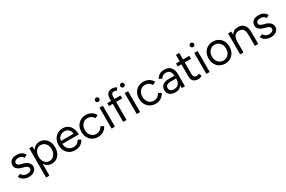

<svg xmlns="http://www.w3.org/2000/svg" viewBox="162 -2242 5918 3969"><g transform="rotate(-30 3121.0 -258.0)"><path d="M245 12Q190 12 149 -4.5Q108 -21 80.5 -48Q53 -75 41 -107L111 -136Q128 -102 162 -81Q196 -60 237 -60Q284 -60 316 -78.5Q348 -97 348 -131Q348 -162 324.5 -181Q301 -200 255 -212L207 -225Q139 -243 101 -279.5Q63 -316 63 -362Q63 -433 109.5 -472.5Q156 -512 248 -512Q292 -512 328 -499Q364 -486 390 -462.5Q416 -439 428 -407L358 -376Q345 -410 315 -425Q285 -440 242 -440Q196 -440 170 -420.5Q144 -401 144 -366Q144 -346 165.5 -328.5Q187 -311 229 -300L279 -287Q328 -275 361 -251.5Q394 -228 411 -198Q428 -168 428 -134Q428 -89 404 -56Q380 -23 339 -5.5Q298 12 245 12Z M541 200V-500H616L620 -415Q648 -460 691.5 -486Q735 -512 790 -512Q857 -512 908 -479Q959 -446 987.5 -387Q1016 -328 1016 -250Q1016 -173 987.5 -113.5Q959 -54 908 -21Q857 12 790 12Q735 12 692 -13.5Q649 -39 621 -84V200ZM772 -61Q819 -61 855.5 -85Q892 -109 913.5 -152Q935 -195 935 -250Q935 -305 914.5 -348Q894 -391 857 -415Q820 -439 773 -439Q729 -439 694.5 -415Q660 -391 640.5 -348Q621 -305 621 -250Q621 -195 640.5 -152Q660 -109 694 -85Q728 -61 772 -61Z M1346 12Q1273 12 1217 -21.5Q1161 -55 1129.5 -114Q1098 -173 1098 -250Q1098 -327 1129.5 -386Q1161 -445 1216.5 -478.5Q1272 -512 1344 -512Q1414 -512 1465 -477.5Q1516 -443 1544 -381Q1572 -319 1572 -235H1179Q1184 -153 1231 -107Q1278 -61 1350 -61Q1403 -61 1439.5 -86Q1476 -111 1496 -152L1565 -117Q1546 -78 1514.5 -49Q1483 -20 1440.5 -4Q1398 12 1346 12ZM1185 -302H1486Q1483 -345 1463.5 -376Q1444 -407 1413 -424Q1382 -441 1343 -441Q1305 -441 1270 -424.5Q1235 -408 1212 -376.5Q1189 -345 1185 -302Z M1896 12Q1822 12 1765 -21.5Q1708 -55 1676 -114Q1644 -173 1644 -250Q1644 -327 1675.5 -386Q1707 -445 1764 -478.5Q1821 -512 1894 -512Q1966 -512 2023 -479Q2080 -446 2110 -386L2037 -353Q2017 -393 1979 -415.5Q1941 -438 1892 -438Q1843 -438 1805.5 -414Q1768 -390 1746.5 -347.5Q1725 -305 1725 -250Q1725 -195 1746.5 -152.5Q1768 -110 1806.5 -86Q1845 -62 1894 -62Q1943 -62 1981.5 -87Q2020 -112 2040 -157L2113 -124Q2083 -60 2026 -24Q1969 12 1896 12Z M2219 0V-500H2299V0ZM2260 -616Q2240 -616 2225 -631Q2210 -646 2210 -666Q2210 -687 2225 -701.5Q2240 -716 2260 -716Q2281 -716 2295.5 -701.5Q2310 -687 2310 -666Q2310 -646 2295.5 -631Q2281 -616 2260 -616Z M2496 0V-431H2404V-500H2496V-557Q2496 -635 2532.5 -674.5Q2569 -714 2644 -714Q2664 -714 2689 -707Q2714 -700 2742 -687L2712 -624Q2689 -633 2673 -638Q2657 -643 2646 -643Q2611 -643 2593.5 -620.5Q2576 -598 2576 -551V-500H2721V-431H2576V0Z M2820 0V-500H2900V0ZM2861 -616Q2841 -616 2826 -631Q2811 -646 2811 -666Q2811 -687 2826 -701.5Q2841 -716 2861 -716Q2882 -716 2896.5 -701.5Q2911 -687 2911 -666Q2911 -646 2896.5 -631Q2882 -616 2861 -616Z M3270 12Q3196 12 3139 -21.5Q3082 -55 3050 -114Q3018 -173 3018 -250Q3018 -327 3049.5 -386Q3081 -445 3138 -478.5Q3195 -512 3268 -512Q3340 -512 3397 -479Q3454 -446 3484 -386L3411 -353Q3391 -393 3353 -415.5Q3315 -438 3266 -438Q3217 -438 3179.5 -414Q3142 -390 3120.5 -347.5Q3099 -305 3099 -250Q3099 -195 3120.5 -152.5Q3142 -110 3180.5 -86Q3219 -62 3268 -62Q3317 -62 3355.5 -87Q3394 -112 3414 -157L3487 -124Q3457 -60 3400 -24Q3343 12 3270 12Z M3746 12Q3658 12 3608.5 -28.5Q3559 -69 3559 -141Q3559 -217 3609.5 -257.5Q3660 -298 3751 -298H3890Q3885 -369 3855 -404.5Q3825 -440 3765 -440Q3724 -440 3694.5 -423.5Q3665 -407 3646 -371L3574 -399Q3593 -434 3620 -459.5Q3647 -485 3683 -498.5Q3719 -512 3765 -512Q3835 -512 3880.5 -484.5Q3926 -457 3949 -403.5Q3972 -350 3971 -271L3970 0H3896L3892 -67Q3870 -29 3833 -8.5Q3796 12 3746 12ZM3750 -58Q3793 -58 3825 -76.5Q3857 -95 3874.5 -129Q3892 -163 3892 -211V-231H3769Q3699 -231 3669.5 -208Q3640 -185 3640 -142Q3640 -103 3669 -80.5Q3698 -58 3750 -58Z M4286 12Q4213 12 4173 -26Q4133 -64 4133 -133V-429H4046V-500H4133V-656H4213V-500H4363V-429H4213V-141Q4213 -103 4233.5 -82.5Q4254 -62 4291 -62Q4303 -62 4314.5 -65.5Q4326 -69 4345 -83L4376 -18Q4350 -1 4329 5.5Q4308 12 4286 12Z M4481 0V-500H4561V0ZM4522 -616Q4502 -616 4487 -631Q4472 -646 4472 -666Q4472 -687 4487 -701.5Q4502 -716 4522 -716Q4543 -716 4557.5 -701.5Q4572 -687 4572 -666Q4572 -646 4557.5 -631Q4543 -616 4522 -616Z M4929 12Q4856 12 4799.5 -21.5Q4743 -55 4711 -114Q4679 -173 4679 -250Q4679 -327 4710.5 -386Q4742 -445 4798.5 -478.5Q4855 -512 4927 -512Q5001 -512 5057.5 -478.5Q5114 -445 5145.5 -386Q5177 -327 5177 -250Q5177 -173 5145.5 -114Q5114 -55 5058 -21.5Q5002 12 4929 12ZM4929 -62Q4979 -62 5016 -86Q5053 -110 5074.5 -152Q5096 -194 5096 -250Q5096 -306 5074.5 -348Q5053 -390 5015 -414Q4977 -438 4927 -438Q4878 -438 4840.5 -414Q4803 -390 4781.5 -348Q4760 -306 4760 -250Q4760 -195 4781.5 -152.5Q4803 -110 4841.5 -86Q4880 -62 4929 -62Z M5288 0V-500H5363L5367 -425Q5392 -467 5432 -489.5Q5472 -512 5525 -512Q5584 -512 5627.5 -488.5Q5671 -465 5695.5 -414Q5720 -363 5719 -280V0H5639V-256Q5639 -330 5622 -369Q5605 -408 5575 -422.5Q5545 -437 5507 -437Q5441 -437 5404.5 -390.5Q5368 -344 5368 -259V0Z M6021 12Q5966 12 5925 -4.5Q5884 -21 5856.5 -48Q5829 -75 5817 -107L5887 -136Q5904 -102 5938 -81Q5972 -60 6013 -60Q6060 -60 6092 -78.5Q6124 -97 6124 -131Q6124 -162 6100.5 -181Q6077 -200 6031 -212L5983 -225Q5915 -243 5877 -279.5Q5839 -316 5839 -362Q5839 -433 5885.5 -472.5Q5932 -512 6024 -512Q6068 -512 6104 -499Q6140 -486 6166 -462.5Q6192 -439 6204 -407L6134 -376Q6121 -410 6091 -425Q6061 -440 6018 -440Q5972 -440 5946 -420.5Q5920 -401 5920 -366Q5920 -346 5941.5 -328.5Q5963 -311 6005 -300L6055 -287Q6104 -275 6137 -251.5Q6170 -228 6187 -198Q6204 -168 6204 -134Q6204 -89 6180 -56Q6156 -23 6115 -5.5Q6074 12 6021 12Z"/></g></svg>

Font: Figtree Light
Style: Regular
Weight: 400
Version: Version 2.002